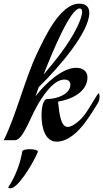

<svg xmlns="http://www.w3.org/2000/svg" viewBox="-49 -763 562 1045"><path d="M482 -199C490 -211 493 -227 493 -238C493 -248 490 -255 487 -255C483 -255 435 -169 411 -138C379 -96 339 -72 320 -72C282 -72 274 -142 267 -210C338 -221 427 -262 427 -342C427 -373 404 -394 365 -394C291 -394 200 -311 144 -239L162 -289C280 -404 437 -591 437 -693C437 -720 424 -743 382 -743C275 -743 190 -549 152 -471C91 -345 30 -111 -29 0H32C75 0 114 -118 149 -180C181 -237 240 -330 302 -330C325 -330 334 -317 334 -302C334 -252 264 -224 207 -224C188 -224 177 -183 177 -135C177 -61 200 8 259 8C326 8 381 -53 411 -92C438 -128 463 -167 482 -199ZM384 -717C394 -717 398 -710 398 -699C398 -671 373 -619 368 -610C323 -520 254 -434 188 -357C241 -493 336 -717 384 -717ZM157 64C157 63 157 63 157 62C157 54 135 49 113 49C93 49 73 53 72 62C65 107 43 186 -5 258C0 261 5 262 9 262C45 262 123 143 157 64Z"/></svg>

Font: Playball
Style: Regular
Weight: 400
Designer: Robert E. Leuschke
Foundry: Robert E. Leuschke
Version: Version 1.001